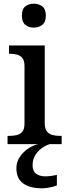

<svg xmlns="http://www.w3.org/2000/svg" viewBox="-20 -783 369 1043"><path d="M164 -633Q136 -633 117.5 -648Q99 -663 99 -698Q99 -734 117.5 -748.5Q136 -763 164 -763Q190 -763 209.5 -748.5Q229 -734 229 -698Q229 -663 209.5 -648Q190 -633 164 -633ZM21 0V-45H34Q54 -45 72 -49.5Q90 -54 101.5 -68Q113 -82 113 -111V-425Q113 -454 101.5 -468Q90 -482 72 -486.5Q54 -491 34 -491H29V-536H223V-115Q223 -84 234.5 -69.5Q246 -55 264 -50Q282 -45 302 -45H315V0ZM210 240Q143 240 106 213.5Q69 187 69 130Q69 99 86 72Q103 45 130 26Q157 7 187 0H250Q229 6 207.5 21.5Q186 37 171.5 60Q157 83 157 115Q157 147 176.5 161Q196 175 226 175Q239 175 255 173Q271 171 289 167V224Q273 231 249 235.5Q225 240 210 240Z"/></svg>

Font: Noto Serif Bengali Medium
Style: Regular
Weight: 500
Designer: Juan Bruce, Universal Thirst, Indian Type Foundry and the Monotype Design Team.
Foundry: Monotype Imaging Inc.
Version: Version 2.003; ttfautohint (v1.8.4.7-5d5b)